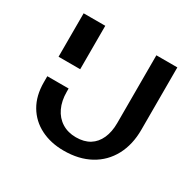

<svg xmlns="http://www.w3.org/2000/svg" viewBox="-146 -822 1020 999"><g transform="rotate(30 363.5 -322.5)"><path d="M212 -280V-261Q212 -206 231.5 -165Q251 -124 287 -101.5Q323 -79 371 -79Q420 -79 453 -99.5Q486 -120 503.5 -159Q521 -198 521 -251V-658H647V-283Q647 -194 611 -127Q575 -60 508.5 -23.5Q442 13 351 13Q273 13 212.5 -17.5Q152 -48 118 -105.5Q84 -163 84 -244V-280ZM84 -397V-658H214V-397Z"/></g></svg>

Font: Ysabeau
Style: Bold
Weight: 700
Designer: Christian Thalmann (Catharsis Fonts)
Version: Version 2.000;gftools[0.9.27.dev2+g8671c4b]